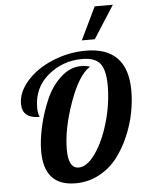

<svg xmlns="http://www.w3.org/2000/svg" viewBox="-64 -1050 825 1106"><g transform="rotate(-5 348.5 -497.0)"><path d="M54 -477Q54 -545 110.5 -609Q167 -673 260 -711.5Q353 -750 452 -750Q694 -750 694 -497Q694 -436 681 -369.5Q668 -303 639 -235.5Q610 -168 568.5 -114.5Q527 -61 464.5 -27.5Q402 6 328 6Q146 6 146 -195Q146 -259 163.5 -337Q181 -415 213 -489.5Q245 -564 299.5 -614Q354 -664 418 -664Q445 -664 469 -656Q403 -616 348.5 -464Q294 -312 294 -191Q294 -83 354 -83Q402 -83 450.5 -151.5Q499 -220 530 -327Q561 -434 561 -539Q561 -628 531.5 -666Q502 -704 428 -704Q314 -704 229.5 -633Q145 -562 145 -448Q145 -411 155 -393Q54 -393 54 -477ZM435 -811 526 -1000H631L510 -811Z"/></g></svg>

Font: Lobster Two
Style: Bold Italic
Weight: 700
Designer: Pablo Impallari
Foundry: Pablo Impallari. www.impallari.com
Version: Version 1.006